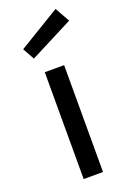

<svg xmlns="http://www.w3.org/2000/svg" viewBox="-152 -842 600 895"><g transform="rotate(-20 148.0 -395.0)"><path d="M42 0ZM196 0H100V-530H196ZM248 -790 289 -717 74 -607 42 -665Z"/></g></svg>

Font: Orienta
Style: Regular
Weight: 400
Designer: Eduardo Rodriguez Tunni
Foundry: Eduardo Rodriguez Tunni
Version: Version 1.001